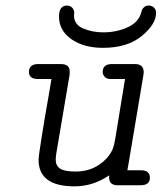

<svg xmlns="http://www.w3.org/2000/svg" viewBox="-20 -659 575 683"><path d="M83 -402.8Q83 -430.7 115.2 -431.2H195.8Q228 -431.2 228 -404.8Q228 -395 227.1 -390.1L180.2 -112.8Q178.2 -98.6 178.2 -90.8Q178.2 -69.8 193.6 -59.3Q209 -48.8 249 -48.8Q296.9 -48.8 332.5 -73Q368.2 -97.2 381.8 -130.9Q385.7 -140.6 390.4 -167.2Q395 -193.8 405 -257.3Q415 -320.8 424.8 -377.9H374Q358.9 -377.9 352.1 -386Q345.2 -394 345.2 -402.8Q345.2 -430.7 377.9 -431.2H460Q490.7 -431.2 491.2 -402.8Q491.2 -400.9 490.7 -397Q490.2 -393.1 490.2 -392.1L439 -86.9L433.1 -53.2H482.9Q512.7 -53.2 513.2 -26.9Q513.2 0 480 0H397Q368.2 -1 368.2 -26.9V-35.2Q311 3.9 245.1 3.9Q117.2 3.9 117.2 -90.8Q117.2 -103 128.7 -174.6Q140.1 -246.1 151.9 -312L163.1 -377.9H112.8Q83 -378.9 83 -402.8ZM189.9 -600.1Q189.9 -639.2 218.3 -639.2Q229.5 -639.2 236.8 -631.6Q244.1 -624 244.1 -612.8Q244.1 -611.8 243.7 -608.9Q243.2 -606 243.2 -604Q243.2 -571.8 275.6 -557.9Q308.1 -543.9 348.1 -543.9Q394 -543.9 433.1 -561.5Q472.2 -579.1 481.9 -612.8L482.9 -616.2Q483.9 -619.1 484.4 -621.1Q484.9 -623 486.3 -626Q487.8 -628.9 490 -630.9Q492.2 -632.8 494.6 -635Q497.1 -637.2 500.5 -638.2Q503.9 -639.2 508.8 -639.2Q520 -639.2 527.6 -632.1Q535.2 -625 535.2 -612.8Q535.2 -572.8 484.1 -530.8Q433.1 -488.8 346.2 -488.8Q278.3 -488.8 234.1 -519.5Q189.9 -550.3 189.9 -600.1Z"/></svg>

Font: CMU Typewriter Text
Style: LightOblique
Weight: 200
Italic angle: -9.46001°
Version: Version 0.7.0